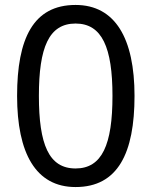

<svg xmlns="http://www.w3.org/2000/svg" viewBox="-20 -745 612 775"><path d="M523 -358C523 -590 445 -725 285 -725C114 -725 49 -589 49 -358C49 -127 124 10 285 10C456 10 523 -127 523 -358ZM137 -358C137 -553 177 -650 285 -650C392 -650 434 -553 434 -358C434 -161 392 -65 285 -65C177 -65 137 -162 137 -358Z"/></svg>

Font: Noto Sans Caucasian Albanian
Style: Regular
Weight: 400
Designer: Monotype Design Team
Foundry: Monotype Imaging Inc.
Version: Version 2.005